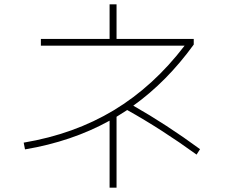

<svg xmlns="http://www.w3.org/2000/svg" viewBox="-20 -812 1040 883"><path d="M516 51H484V-257Q310 -161 95 -125L89 -156Q321 -195 503.5 -305Q686 -415 829 -602H168V-633H484V-792H516V-633H871V-607Q747 -436 593 -326Q746 -239 900 -126L884 -101Q724 -217 565 -306Q541 -290 516 -275Z"/></svg>

Font: Murecho ExtraLight
Style: Regular
Weight: 200
Designer: Neil Summerour
Foundry: Positype
Version: Version 1.010; ttfautohint (v1.8.3)